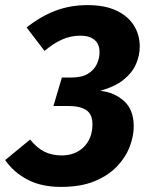

<svg xmlns="http://www.w3.org/2000/svg" viewBox="-50 -710 580 747"><path d="M291 -690.1Q358.4 -690.1 403.4 -668.6Q448.5 -647.1 471.1 -610.6Q493.7 -574.1 493.7 -528.8Q493.7 -494.1 479.1 -460.6Q464.6 -427.1 431.1 -400Q397.6 -372.9 339.7 -356.6Q393.7 -351.3 432 -317.4Q470.3 -283.6 470.3 -218Q470.3 -181.3 455 -140.3Q439.7 -99.3 405.9 -63.3Q372.1 -27.4 318.3 -5.1Q264.5 17.2 187.1 17.2Q111.1 17.2 57.3 -11Q3.4 -39.2 -29.9 -87.2L67.2 -167.1Q93.9 -134 123.2 -119.6Q152.4 -105.3 190.5 -105.3Q215.7 -105.3 237.4 -113.4Q259 -121.5 275.3 -137.3Q291.6 -153.1 300.6 -175.6Q309.7 -198.2 309.7 -227Q309.7 -265.3 285.7 -281.5Q261.6 -297.7 215.1 -297.7H157.9L190.7 -408.4H227.9Q268.7 -408.4 292.5 -423.2Q316.3 -437.9 326.8 -460.8Q337.3 -483.6 337.3 -506.6Q337.3 -538.5 317.7 -554.9Q298 -571.2 262.5 -571.2Q224.4 -571.2 190.6 -555.8Q156.7 -540.5 123.3 -511.8L53.6 -603Q107.1 -645.9 164.9 -668Q222.7 -690.1 291 -690.1Z"/></svg>

Font: Fira Sans Variable
Style: Italic
Weight: 397
Italic angle: -8°
Designer: Carrois Corporate & Edenspiekermann AG
Foundry: Carrois Corporate GbR & Edenspiekermann AG
Version: Version 4.202